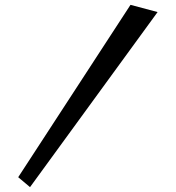

<svg xmlns="http://www.w3.org/2000/svg" viewBox="-20 -750 726 793"><path d="M630.9 -700.2 104 22.9 55.2 -18.1 519 -730Z"/></svg>

Font: Original Surfer
Style: Regular
Weight: 400
Designer: Astigmatic (AOETI)
Foundry: Astigmatic (AOETI)
Version: Version 1.001